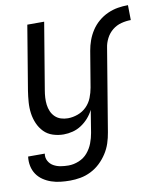

<svg xmlns="http://www.w3.org/2000/svg" viewBox="-93 -596 745 886"><g transform="rotate(-10 279.5 -152.5)"><path d="M359 -351Q363 -375 371.5 -398.5Q380 -422 394 -443.5Q408 -465 428 -482Q448 -499 471.5 -509.5Q495 -520 519 -524Q543 -528 567 -528L568 -458Q546 -458 523 -452Q500 -446 481.5 -431Q463 -416 452 -394.5Q441 -373 438 -351ZM164 223Q141 223 119 220.5Q97 218 76.5 211Q56 204 38.5 192Q21 180 9.5 163Q-2 146 -6.5 124.5Q-11 103 -8 80H70Q67 99 75.5 114.5Q84 130 99 138.5Q114 147 132 150Q150 153 169 153Q193 153 217.5 143Q242 133 258.5 113.5Q275 94 284 70.5Q293 47 297 23L314 -82Q304 -62 289 -45Q274 -28 255 -15.5Q236 -3 214.5 2.5Q193 8 172 8Q146 8 121.5 0Q97 -8 80 -25.5Q63 -43 53 -66Q43 -89 39.5 -114.5Q36 -140 38 -166.5Q40 -193 44 -219L94 -520H173L121 -208Q118 -191 117 -174Q116 -157 118 -140.5Q120 -124 126.5 -109Q133 -94 144.5 -83Q156 -72 171.5 -67Q187 -62 204 -62Q227 -62 250.5 -70.5Q274 -79 291.5 -96.5Q309 -114 318 -137Q327 -160 331 -183L359 -351H438L374 34Q370 59 362 83.5Q354 108 339.5 130.5Q325 153 305.5 171.5Q286 190 262 202Q238 214 213 218.5Q188 223 164 223Z"/></g></svg>

Font: Iosevka Fixed
Style: Italic
Weight: 400
Italic angle: -9°
Monospace: yes
Designer: Belleve Invis
Foundry: Belleve Invis
Version: Version 33.2.4